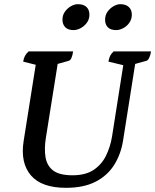

<svg xmlns="http://www.w3.org/2000/svg" viewBox="-20 -887 743 919"><path d="M296 12Q179 12 128 -47.5Q77 -107 93 -211L151 -577L91 -592Q95 -622 117 -641H330Q324 -600 309 -596L256 -581L200 -230Q191 -175 198 -134Q205 -93 235 -70.5Q265 -48 327 -48Q390 -48 428.5 -74Q467 -100 487.5 -142Q508 -184 516 -232L570 -575L499 -592Q502 -609 507 -619.5Q512 -630 524 -641H703Q700 -622 694 -610Q688 -598 681 -596L627 -581L569 -214Q559 -150 527 -98.5Q495 -47 438 -17.5Q381 12 296 12ZM536 -743Q509 -743 496 -756.5Q483 -770 483 -792Q483 -815 495 -831.5Q507 -848 524 -857.5Q541 -867 556 -867Q582 -867 596.5 -853.5Q611 -840 611 -817Q611 -795 599 -778Q587 -761 569.5 -752Q552 -743 536 -743ZM332 -743Q306 -743 292.5 -756.5Q279 -770 279 -793Q279 -815 291 -831.5Q303 -848 320 -857.5Q337 -867 352 -867Q380 -867 394 -853.5Q408 -840 408 -817Q408 -795 396 -778.5Q384 -762 366.5 -752.5Q349 -743 332 -743Z"/></svg>

Font: Petrona SemiBold
Style: Italic
Weight: 600
Italic angle: -9°
Designer: Ringo R. Seeber
Foundry: Ringo R. Seeber
Version: Version 2.001; ttfautohint (v1.8.3)